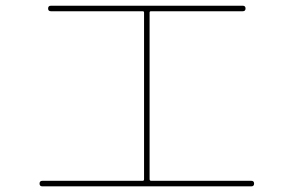

<svg xmlns="http://www.w3.org/2000/svg" viewBox="-20 -700 1040 680"><path d="M129.9 -40Q120.1 -40 120.1 -49.8Q120.1 -59.6 129.9 -59.6H485.4Q490.2 -59.6 490.2 -65.4V-655.3Q490.2 -660.2 485.4 -660.2H160.2Q150.4 -660.2 150.4 -669.9Q150.4 -679.7 160.2 -679.7H839.8Q849.6 -679.7 849.6 -669.9Q849.6 -660.2 839.8 -660.2H514.6Q509.8 -660.2 509.8 -655.3V-65.4Q509.8 -60.5 514.6 -59.6H870.1Q879.9 -59.6 879.9 -49.8Q879.9 -40 870.1 -40Z"/></svg>

Font: Rounded Mgen+ 1mn thin
Style: Regular
Weight: 100
Designer: [Source Han Sans]
Ryoko NISHIZUKA  (kana & ideographs); Paul D. Hunt (Latin, Greek & Cyrillic); Wenlong ZHANG  (bopomofo
Version: Version 1.059.20150602